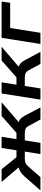

<svg xmlns="http://www.w3.org/2000/svg" viewBox="888 -1468 534 2443"><g transform="rotate(-90 1155.5 -247.0)"><path d="M-46 0 130 -201Q158 -231 183 -248.5Q208 -266 237 -275Q266 -284 302 -287L275 -243L62 -494H223L376 -305H464L494 -494H636L606 -305H686L901 -494H1075L783 -243L768 -288Q801 -284 824 -276.5Q847 -269 865.5 -252.5Q884 -236 902 -203L1010 0H856L773 -152Q762 -173 749 -182.5Q736 -192 717 -195.5Q698 -199 666 -199H590L559 0H416L448 -199H375Q345 -199 325 -195.5Q305 -192 289.5 -182Q274 -172 256 -152L123 0Z M1109 0 1187 -494H1329L1299 -305H1393L1606 -494H1782L1489 -244L1477 -287Q1511 -284 1533 -275.5Q1555 -267 1573 -250.5Q1591 -234 1608 -203L1717 0H1563L1481 -151Q1469 -172 1456.5 -182Q1444 -192 1424 -195.5Q1404 -199 1373 -199H1283L1251 0Z M1817 0 1895 -494H2357L2341 -385H2020L1959 0Z"/></g></svg>

Font: Nunito Sans 10pt Expanded
Style: Bold Italic
Weight: 700
Width: 7
Italic angle: -9°
Designer: Vernon Adams
Foundry: Vernon Adams
Version: Version 3.101;gftools[0.9.27]